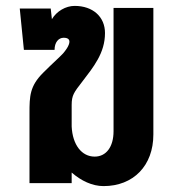

<svg xmlns="http://www.w3.org/2000/svg" viewBox="-20 -621 610 651"><path d="M331 10C432 10 500 -59 500 -165V-594H365V-176C365 -123 340 -90 301 -90C257 -90 226 -130 223 -192V-265C223 -298 231 -308 258 -343C297 -394 336 -441 336 -509C336 -564 295 -601 233 -601C203 -601 172 -583 156 -556L152 -592H47L61 -452H165C165 -477 178 -493 196 -493C214 -493 219 -484 213 -469C210 -461 204 -452 194 -440C179 -424 161 -409 126 -374C81 -329 80 -295 80 -238V0H223V-36C255 -8 293 10 331 10Z"/></svg>

Font: Vanilla Cream Black
Style: Regular
Weight: 900
Designer: Jeremy Tribby, Jinavaṁso
Foundry: Tribby Type
Version: Version 1.422;Glyphs 3.1.2 (3151)